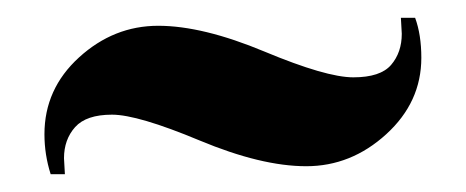

<svg xmlns="http://www.w3.org/2000/svg" viewBox="-20 -344 524 216"><path d="M30 -193Q30 -244 69 -279.5Q108 -315 158 -315Q208 -315 277.5 -286Q347 -257 377.5 -257Q408 -257 420 -271Q432 -285 432 -306L431 -324H447Q454 -305 454 -279Q454 -229 414.5 -193Q375 -157 324.5 -157Q274 -157 204.5 -186Q135 -215 106 -215Q77 -215 64.5 -201Q52 -187 52 -166L53 -148H37Q30 -170 30 -193Z"/></svg>

Font: Rozha One
Style: Regular
Weight: 400
Designer: Tim Donaldson, Indian Type Foundry
Foundry: Indian Type Foundry
Version: Version 1.301;PS 1.0;hotconv 1.0.78;makeotf.lib2.5.61930; tt